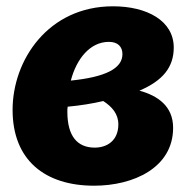

<svg xmlns="http://www.w3.org/2000/svg" viewBox="-20 -571 600 610"><path d="M339 -551C133 -551 20 -380 20 -222C20 -62 123 19 279 19C404 19 530 -38 530 -165C530 -234 481 -267 423 -283C498 -315 532 -358 532 -420C532 -505 447 -551 339 -551ZM326 -438C355 -438 369 -422 369 -399C369 -353 314 -326 205 -315C223 -384 266 -438 326 -438ZM308 -250C336 -232 356 -209 356 -176C356 -125 321 -102 281 -102C226 -102 194 -138 194 -216C194 -221 194 -227 195 -232C237 -236 274 -242 308 -250Z"/></svg>

Font: Fira Sans ExtraBold
Style: Italic
Weight: 800
Italic angle: -8°
Designer: bBox Type GmbH & Carrois Corporate GbR & Edenspiekermann AG
Foundry: bBox Type GmbH & Carrois Corporate GbR & Edenspiekermann AG
Version: Version 4.301;PS 004.301;hotconv 1.0.88;makeotf.lib2.5.64775